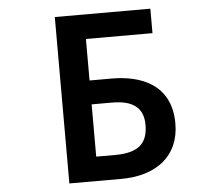

<svg xmlns="http://www.w3.org/2000/svg" viewBox="-57 -862 1114 977"><g transform="rotate(-5 500.0 -373.0)"><path d="M258 52H522C703 52 822 -39 822 -205C822 -405 667 -461 520 -461H406V-673H746V-798H258ZM503 -72H406V-339H511C613 -339 670 -301 670 -212C670 -123 629 -72 503 -72Z"/></g></svg>

Font: LINE Seed JP App_OTF Bold
Style: Regular
Weight: 700
Designer: LINE & Fontrix & Fontworks
Version: Version 1.009